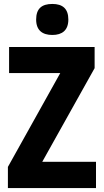

<svg xmlns="http://www.w3.org/2000/svg" viewBox="-20 -952 525 972"><path d="M245 -932C192 -932 163 -909 163 -853C163 -799 194 -775 245 -775C295 -775 326 -799 326 -853C326 -908 297 -932 245 -932ZM466 0V-133H194L459 -607V-714H26V-582H285L20 -107V0Z"/></svg>

Font: Noto Sans Sinhala UI Condensed ExtraBold
Style: Regular
Weight: 800
Width: 3
Designer: Jelle Bosma - Monotype Design Team
Foundry: Monotype Imaging Inc.
Version: Version 2.006